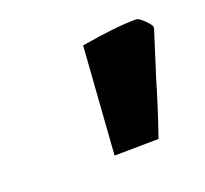

<svg xmlns="http://www.w3.org/2000/svg" viewBox="-54 -753 354 331"><g transform="rotate(-20 123.0 -588.0)"><path d="M222 -692Q227 -692 237.5 -681.5Q248 -671 246 -667L220 -585Q206 -537 188 -485L107 -484L121 -681Q185 -692 222 -692Z"/></g></svg>

Font: Grenze
Style: Bold Italic
Weight: 700
Italic angle: -10°
Designer: Renata Polastri
Foundry: Omnibus-Type
Version: Version 1.002; ttfautohint (v1.8)